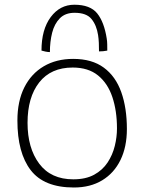

<svg xmlns="http://www.w3.org/2000/svg" viewBox="-20 -794 626 833"><path d="M300.5 19.5Q171 19.5 113.2 -55.8Q55.5 -131 55.5 -271Q55.5 -355 85.5 -414.8Q115.5 -474.5 170 -506.5Q224.5 -538.5 297.5 -538.5Q379 -538.5 430.5 -500.5Q482 -462.5 506.2 -394Q530.5 -325.5 530.5 -234Q530.5 -157 502.8 -100Q475 -43 423.5 -11.8Q372 19.5 300.5 19.5ZM298 -16Q352 -16 388.5 -36Q425 -56 446.8 -89Q468.5 -122 478 -160.8Q487.5 -199.5 487.5 -237Q487.5 -313 467.5 -372.8Q447.5 -432.5 405.2 -466.8Q363 -501 295.5 -501Q201 -501 150.2 -436.5Q99.5 -372 99.5 -261Q99.5 -151.5 150.2 -83.8Q201 -16 298 -16ZM160 -574.5Q160 -666 200 -719.8Q240 -773.5 302.5 -773.5Q371.5 -773.5 401.8 -735.8Q432 -698 443 -627Q445 -615 445.2 -602Q445.5 -589 445.5 -574.5Q435.5 -572.5 427.5 -571.8Q419.5 -571 409.5 -571Q409.5 -590 408.8 -608Q408 -626 405.5 -642Q399 -684.5 377 -711.5Q355 -738.5 303.5 -738.5Q263 -738.5 239.5 -714.5Q216 -690.5 206.2 -651.8Q196.5 -613 196.5 -568Q188 -568 177.5 -570.2Q167 -572.5 160 -574.5Z"/></svg>

Font: Grandstander Thin
Style: Regular
Weight: 100
Designer: Tyler Finck
Foundry: Etcetera Type Co
Version: Version 1.200; ttfautohint (v1.8.3)